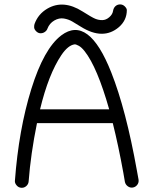

<svg xmlns="http://www.w3.org/2000/svg" viewBox="-20 -848 709 887"><path d="M48.8 -11.7Q66.4 -249 124.5 -436.3Q182.6 -623.5 263.2 -684.6Q389.2 -779.3 494.1 -513.2Q562 -341.8 612.3 -61L620.1 -18.1Q622.1 -4.9 614.3 5.6Q606.4 16.1 594 18.3Q581.5 20.5 570.8 12.9Q560.1 5.4 557.1 -7.3L549.8 -49.8Q526.9 -175.8 501 -279.3H500.5H150.9Q121.6 -134.8 112.3 -9.8Q111.3 2.9 101.3 11.7Q91.3 20.5 78.4 19.5Q65.4 18.6 56.9 8.5Q48.3 -1.5 48.8 -11.7ZM165 -342.8H484.4Q429.2 -537.6 371.1 -611.3Q356.4 -629.9 343.5 -636.7Q330.6 -643.6 325.2 -643.1Q294.9 -639.6 263.7 -593.8Q204.1 -504.9 165 -342.8ZM565.9 -801.3Q565.9 -754.9 529.8 -723.1Q456.5 -660.2 353.5 -724.6Q331.5 -738.3 314.2 -748.5Q296.9 -758.8 274.9 -762.5Q252.9 -766.1 230.7 -753.2Q208.5 -740.2 199.2 -715.8Q196.3 -707 187.5 -700.7Q178.7 -694.3 167.5 -694.3Q156.2 -694.3 147 -703.6Q137.7 -712.9 137.7 -722.4Q137.7 -731.9 139.6 -737.3Q156.2 -783.2 198.7 -808.1Q272.5 -851.1 360.8 -795.4Q403.8 -768.1 419.7 -761.5Q435.5 -754.9 452.6 -755.1Q469.7 -755.4 484.6 -768.3Q499.5 -781.2 502 -796.4Q504.4 -811.5 513.4 -819.6Q522.5 -827.6 534.9 -827.6Q547.4 -827.6 556.6 -818.4Q565.9 -809.1 565.9 -801.3Z"/></svg>

Font: Chilanka
Style: Regular
Weight: 400
Designer: Santhosh Thottingal <santhosh.thottingal@gmail.com>
Foundry: Swathanthra Malayalam Computing(SMC)
Version: Version 1.3; 20181103